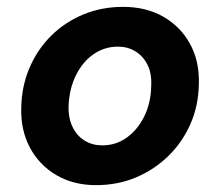

<svg xmlns="http://www.w3.org/2000/svg" viewBox="-20 -528 642 560"><path d="M260 12Q194 12 144 -17.5Q94 -47 67 -98Q40 -149 42 -214Q43 -276 66 -330Q89 -384 129.5 -424Q170 -464 223.5 -486Q277 -508 339 -508Q406 -508 456 -479.5Q506 -451 534 -400.5Q562 -350 560 -283Q559 -220 535.5 -166.5Q512 -113 471 -73Q430 -33 376.5 -10.5Q323 12 260 12ZM278 -104Q318 -104 349.5 -126.5Q381 -149 400.5 -188Q420 -227 421 -277Q423 -314 410 -339.5Q397 -365 374.5 -378.5Q352 -392 324 -392Q285 -392 253 -370Q221 -348 201.5 -308.5Q182 -269 180 -219Q179 -183 192 -157Q205 -131 227.5 -117.5Q250 -104 278 -104Z"/></svg>

Font: DM Sans 28pt
Style: Bold Italic
Weight: 700
Italic angle: -10°
Version: Version 4.004;gftools[0.9.30]